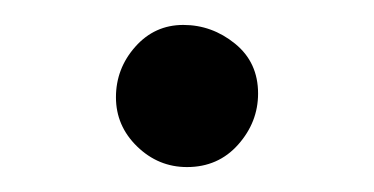

<svg xmlns="http://www.w3.org/2000/svg" viewBox="-20 -121 300 154"><path d="M130 13Q107 13 90 -3.5Q73 -20 73 -43Q73 -66 88.5 -83.5Q104 -101 127 -101Q150 -101 168.5 -86Q187 -71 187 -46Q187 -23 171 -5Q155 13 130 13Z"/></svg>

Font: Sedan SC
Style: Regular
Weight: 400
Designer: Sebastian Salazar
Foundry: Sebastian Salazar
Version: Version 1.100; ttfautohint (v1.8.4.7-5d5b)